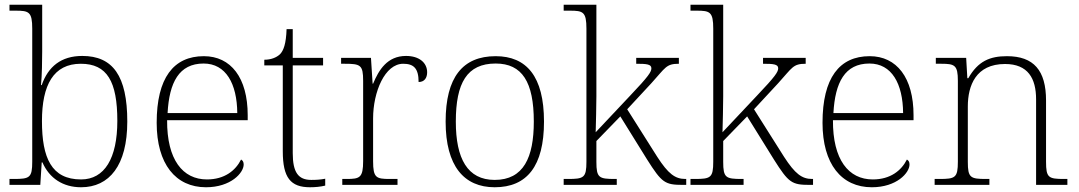

<svg xmlns="http://www.w3.org/2000/svg" viewBox="-20 -780 4550 810"><path d="M322 10C441 10 517 -82 517 -267C517 -460 456 -544 327 -544C238 -544 183 -499 156 -421H153C157 -461 158 -526 158 -563V-760H20V-735H46C102 -735 116 -730 116 -659V-98C116 -30 105 -25 38 -25H20V0H150L156 -95H159C188 -28 246 10 322 10ZM322 -23C197 -23 157 -114 157 -269C157 -422 206 -511 321 -511C432 -511 475 -436 475 -270C475 -112 421 -23 322 -23Z M849 10C954 10 1008 -51 1008 -86C1008 -97 1004 -103 997 -107C974 -61 928 -23 853 -23C751 -23 684 -106 685 -273H1025V-294C1025 -452 954 -543 840 -543C712 -543 641 -451 641 -262C641 -88 721 10 849 10ZM981 -303H687C694 -432 735 -512 839 -512C933 -512 980 -427 981 -303Z M1288 10C1309 10 1332 8 1352 3V-26C1331 -22 1315 -21 1293 -21C1239 -21 1215 -52 1215 -134V-504H1343V-536H1215V-657H1189C1187 -595 1176 -566 1161 -551C1146 -537 1123 -528 1095 -528V-504H1173V-142C1173 -30 1206 10 1288 10Z M1424 0H1657V-25H1624C1567 -25 1554 -30 1554 -100V-280C1554 -393 1604 -511 1681 -511C1725 -511 1746 -492 1746 -434C1771 -434 1782 -452 1782 -475C1782 -515 1749 -544 1693 -544C1614 -544 1578 -485 1554 -427H1552L1545 -536H1419V-511H1434C1501 -511 1512 -506 1512 -439V-101C1512 -30 1498 -25 1442 -25H1424Z M2067 10C2203 10 2275 -79 2275 -267C2275 -458 2201 -543 2071 -543C1932 -543 1860 -454 1860 -267C1860 -79 1938 10 2067 10ZM2067 -21C1952 -21 1903 -111 1903 -267C1903 -430 1950 -512 2071 -512C2183 -512 2232 -434 2232 -267C2232 -116 2189 -21 2067 -21Z M2358 0H2582V-25H2574C2507 -25 2496 -30 2496 -97V-185L2597 -289L2710 -107C2772 -9 2785 0 2861 0H2875V-25H2871C2828 -25 2799 -47 2753 -118L2626 -319L2728 -429C2788 -495 2790 -511 2844 -511V-536H2664V-511C2708 -511 2728 -509 2728 -492C2728 -477 2717 -459 2638 -376L2493 -222C2494 -267 2496 -325 2496 -374V-760H2358V-735H2384C2440 -735 2454 -730 2454 -659V-98C2454 -30 2443 -25 2376 -25H2358Z M2893 0H3117V-25H3109C3042 -25 3031 -30 3031 -97V-185L3132 -289L3245 -107C3307 -9 3320 0 3396 0H3410V-25H3406C3363 -25 3334 -47 3288 -118L3161 -319L3263 -429C3323 -495 3325 -511 3379 -511V-536H3199V-511C3243 -511 3263 -509 3263 -492C3263 -477 3252 -459 3173 -376L3028 -222C3029 -267 3031 -325 3031 -374V-760H2893V-735H2919C2975 -735 2989 -730 2989 -659V-98C2989 -30 2978 -25 2911 -25H2893Z M3658 10C3763 10 3817 -51 3817 -86C3817 -97 3813 -103 3806 -107C3783 -61 3737 -23 3662 -23C3560 -23 3493 -106 3494 -273H3834V-294C3834 -452 3763 -543 3649 -543C3521 -543 3450 -451 3450 -262C3450 -88 3530 10 3658 10ZM3790 -303H3496C3503 -432 3544 -512 3648 -512C3742 -512 3789 -427 3790 -303Z M3923 0H4154V-25H4140C4074 -25 4063 -30 4063 -97V-331C4063 -419 4097 -510 4220 -510C4317 -510 4351 -449 4351 -361V0H4483V-25H4470C4403 -25 4393 -30 4393 -98V-356C4393 -483 4341 -543 4228 -543C4156 -543 4106 -522 4065 -450H4061L4056 -536H3928V-511H3951C4008 -511 4021 -505 4021 -439V-98C4021 -30 4010 -25 3943 -25H3923Z"/></svg>

Font: Noto Serif Sinhala ExtraLight
Style: Regular
Weight: 200
Designer: Jelle Bosma - Monotype Design Team
Foundry: Monotype Imaging Inc.
Version: Version 2.007